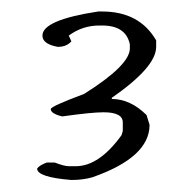

<svg xmlns="http://www.w3.org/2000/svg" viewBox="-20 -725 336 329"><path d="M155 -705.3Q219 -705.3 247.6 -655.8V-644.7Q247.6 -610.1 171.6 -557.4V-555.4Q203.2 -555.4 231.1 -527.9L236.3 -511Q236.3 -455.5 138.5 -421.3Q122.7 -416.6 102.3 -416.6Q43.6 -421.3 43.6 -436.2Q47.4 -441.7 60.2 -446.5H73.7Q90.3 -440.2 97.8 -440.2H109.9Q149.8 -440.2 188.2 -493.3L190.4 -500.4V-515.3Q190.4 -532.6 157.3 -532.6Q137 -532.6 86.5 -525.5Q67 -530.3 67 -538.1Q67 -542.8 124.2 -564.1Q202.5 -613.3 202.5 -642V-649.1Q195.7 -681.3 155 -681.3H150.5Q121.2 -681.3 97.8 -664L102.3 -654.2Q94.1 -644.7 79 -644.7Q52.7 -649.5 52.7 -664Q52.7 -690.8 148.3 -705.3Z"/></svg>

Font: Sue Ellen Francisco
Style: Regular
Weight: 400
Designer: Kimberly Geswein
Foundry: Kimberly Geswein
Version: Version 1.002 2007